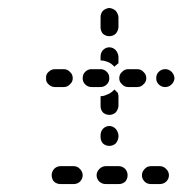

<svg xmlns="http://www.w3.org/2000/svg" viewBox="-20 -491 474 483"><path d="M188 -50Q188 -59 181 -66Q175 -73 165 -73H132Q123 -73 116 -66Q110 -59 110 -50Q110 -41 116 -34Q123 -28 132 -28H165Q175 -28 181 -34Q188 -41 188 -50ZM301 -50Q301 -59 295 -66Q288 -73 279 -73H246Q237 -73 230 -66Q223 -59 223 -50Q223 -41 230 -34Q237 -28 246 -28H279Q288 -28 295 -34Q301 -41 301 -50ZM405 -50Q405 -59 398 -66Q391 -73 382 -73H360Q350 -73 344 -66Q337 -59 337 -50Q337 -41 344 -34Q350 -28 360 -28H382Q391 -28 398 -34Q405 -41 405 -50ZM255 -124Q264 -124 271 -130Q277 -137 278 -146V-151Q277 -160 271 -167Q264 -174 255 -174Q246 -174 239 -167Q233 -160 233 -151V-146Q233 -137 239 -130Q246 -124 255 -124ZM255 -202Q264 -202 271 -208Q277 -215 278 -224V-250Q278 -252 277 -254Q277 -256 276 -258Q273 -260 271 -263Q269 -264 268 -266Q266 -264 265 -263Q258 -256 249 -253Q241 -249 233 -249V-224Q233 -215 239 -208Q246 -202 255 -202ZM163 -294Q163 -304 156 -310Q150 -317 140 -317H118Q109 -317 102 -310Q95 -304 96 -294Q95 -285 102 -279Q109 -272 118 -272H140Q150 -272 156 -279Q163 -285 163 -294ZM255 -294Q255 -304 249 -310Q242 -317 233 -317H210Q201 -317 194 -310Q188 -304 188 -294Q188 -285 194 -279Q201 -272 210 -272H233Q242 -272 249 -279Q255 -285 255 -294ZM348 -294Q348 -304 341 -310Q335 -317 325 -317H303Q293 -317 287 -310Q280 -304 280 -294Q280 -285 287 -279Q293 -272 303 -272H325Q335 -272 341 -279Q348 -285 348 -294ZM419 -294Q418 -304 412 -310Q405 -317 396 -317H395Q386 -317 379 -310Q373 -304 373 -294Q373 -285 379 -279Q386 -272 395 -272H396Q405 -272 412 -279Q418 -285 419 -294ZM233 -339V-349Q233 -358 239 -365Q246 -372 255 -372Q264 -372 271 -365Q277 -358 278 -349V-332Q274 -329 271 -326Q269 -325 268 -323Q266 -325 265 -326Q258 -333 249 -336Q241 -339 233 -339ZM255 -471Q264 -470 271 -464Q277 -457 278 -448V-422Q277 -413 271 -406Q264 -400 255 -400Q246 -400 239 -406Q233 -413 233 -422V-448Q233 -457 239 -464Q246 -470 255 -471Z"/></svg>

Font: FRB American Cursive Guidelines Arrows Dashed Extrabold
Style: Bold Italic
Weight: 800
Italic angle: -25°
Version: Version 2.0;Modular Font Editor K font №1